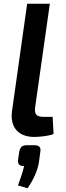

<svg xmlns="http://www.w3.org/2000/svg" viewBox="-20 -720 351 1025"><path d="M246 -700H125L44 -126C33 -39 79 11 163 11C188 11 244 6 266 -5L261 -96H217C174 -96 162 -109 168 -150ZM160 55H131C99 55 89 62 83 89L76 135C74 155 84 168 109 166C100 205 88 235 76 270L127 285C156 244 181 192 188 145L195 92C200 65 189 55 160 55Z"/></svg>

Font: Exo 2 Semi Bold
Style: Italic
Weight: 600
Italic angle: -8°
Designer: Natanael Gama
Version: Version 1.001;PS 001.001;hotconv 1.0.88;makeotf.lib2.5.64775